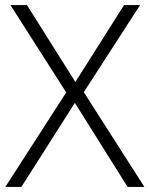

<svg xmlns="http://www.w3.org/2000/svg" viewBox="-20 -734 588 754"><path d="M547 0H481L274 -330L64 0H1L240 -371L21 -714H86L276 -412L467 -714H530L309 -372Z"/></svg>

Font: Noto Sans Light
Style: Regular
Weight: 300
Designer: Monotype Design Team
Foundry: Monotype Imaging Inc.
Version: Version 2.007